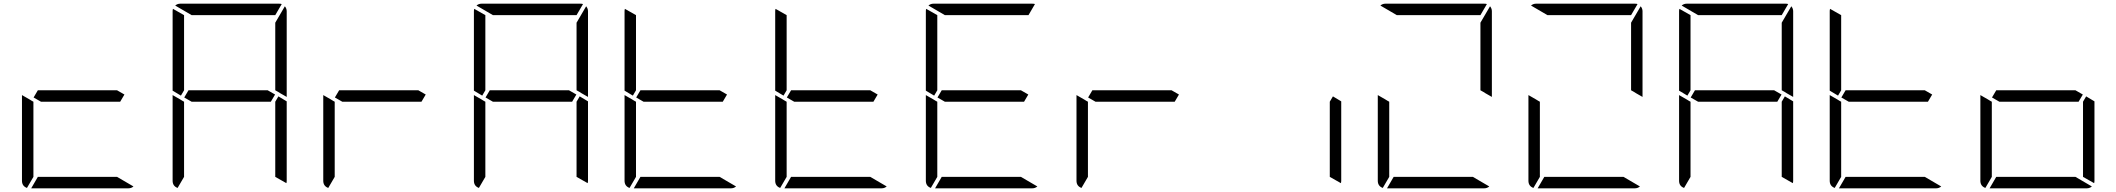

<svg xmlns="http://www.w3.org/2000/svg" viewBox="-20 -1020 11464 1040"><path d="M631 -469H408H202L162 -492L185 -531H408H614L654 -508ZM614 -62 703 -10Q691 0 676 0H408H149L185 -62H408ZM126 -2Q99 -12 99 -41V-500V-505L139 -482L152 -474L161 -469V-265V-62Z M977 -735V-531L960 -502L915 -529V-959Q915 -968 917 -972L977 -938ZM1488 -498 1533 -471V-41Q1533 -32 1531 -28L1471 -62V-265V-469ZM1533 -959V-500V-495L1498 -515L1487 -522L1471 -531V-735V-897L1523 -986Q1533 -974 1533 -959ZM1447 -469H1224H1018L978 -492L1001 -531H1224H1430L1470 -508ZM1018 -938 929 -990Q941 -1000 956 -1000H1224H1492Q1502 -1000 1506 -998L1471 -938H1224ZM942 -2Q915 -12 915 -41V-500V-505L955 -482L968 -474L977 -469V-265V-62Z M2263 -469H2040H1834L1794 -492L1817 -531H2040H2246L2286 -508ZM1758 -2Q1731 -12 1731 -41V-500V-505L1771 -482L1784 -474L1793 -469V-265V-62Z M2609 -735V-531L2592 -502L2547 -529V-959Q2547 -968 2549 -972L2609 -938ZM3120 -498 3165 -471V-41Q3165 -32 3163 -28L3103 -62V-265V-469ZM3165 -959V-500V-495L3130 -515L3119 -522L3103 -531V-735V-897L3155 -986Q3165 -974 3165 -959ZM3079 -469H2856H2650L2610 -492L2633 -531H2856H3062L3102 -508ZM2650 -938 2561 -990Q2573 -1000 2588 -1000H2856H3124Q3134 -1000 3138 -998L3103 -938H2856ZM2574 -2Q2547 -12 2547 -41V-500V-505L2587 -482L2600 -474L2609 -469V-265V-62Z M3425 -735V-531L3408 -502L3363 -529V-959Q3363 -968 3365 -972L3425 -938ZM3895 -469H3672H3466L3426 -492L3449 -531H3672H3878L3918 -508ZM3878 -62 3967 -10Q3955 0 3940 0H3672H3413L3449 -62H3672ZM3390 -2Q3363 -12 3363 -41V-500V-505L3403 -482L3416 -474L3425 -469V-265V-62Z M4241 -735V-531L4224 -502L4179 -529V-959Q4179 -968 4181 -972L4241 -938ZM4711 -469H4488H4282L4242 -492L4265 -531H4488H4694L4734 -508ZM4694 -62 4783 -10Q4771 0 4756 0H4488H4229L4265 -62H4488ZM4206 -2Q4179 -12 4179 -41V-500V-505L4219 -482L4232 -474L4241 -469V-265V-62Z M5057 -735V-531L5040 -502L4995 -529V-959Q4995 -968 4997 -972L5057 -938ZM5527 -469H5304H5098L5058 -492L5081 -531H5304H5510L5550 -508ZM5098 -938 5009 -990Q5021 -1000 5036 -1000H5304H5572Q5582 -1000 5586 -998L5551 -938H5304ZM5510 -62 5599 -10Q5587 0 5572 0H5304H5045L5081 -62H5304ZM5022 -2Q4995 -12 4995 -41V-500V-505L5035 -482L5048 -474L5057 -469V-265V-62Z M6343 -469H6120H5914L5874 -492L5897 -531H6120H6326L6366 -508ZM5838 -2Q5811 -12 5811 -41V-500V-505L5851 -482L5864 -474L5873 -469V-265V-62Z M7200 -498 7245 -471V-41Q7245 -32 7243 -28L7183 -62V-265V-469Z M8061 -959V-500V-495L8026 -515L8015 -522L7999 -531V-735V-897L8051 -986Q8061 -974 8061 -959ZM7546 -938 7457 -990Q7469 -1000 7484 -1000H7752H8020Q8030 -1000 8034 -998L7999 -938H7752ZM7958 -62 8047 -10Q8035 0 8020 0H7752H7493L7529 -62H7752ZM7470 -2Q7443 -12 7443 -41V-500V-505L7483 -482L7496 -474L7505 -469V-265V-62Z M8877 -959V-500V-495L8842 -515L8831 -522L8815 -531V-735V-897L8867 -986Q8877 -974 8877 -959ZM8362 -938 8273 -990Q8285 -1000 8300 -1000H8568H8836Q8846 -1000 8850 -998L8815 -938H8568ZM8774 -62 8863 -10Q8851 0 8836 0H8568H8309L8345 -62H8568ZM8286 -2Q8259 -12 8259 -41V-500V-505L8299 -482L8312 -474L8321 -469V-265V-62Z M9137 -735V-531L9120 -502L9075 -529V-959Q9075 -968 9077 -972L9137 -938ZM9648 -498 9693 -471V-41Q9693 -32 9691 -28L9631 -62V-265V-469ZM9693 -959V-500V-495L9658 -515L9647 -522L9631 -531V-735V-897L9683 -986Q9693 -974 9693 -959ZM9607 -469H9384H9178L9138 -492L9161 -531H9384H9590L9630 -508ZM9178 -938 9089 -990Q9101 -1000 9116 -1000H9384H9652Q9662 -1000 9666 -998L9631 -938H9384ZM9102 -2Q9075 -12 9075 -41V-500V-505L9115 -482L9128 -474L9137 -469V-265V-62Z M9953 -735V-531L9936 -502L9891 -529V-959Q9891 -968 9893 -972L9953 -938ZM10423 -469H10200H9994L9954 -492L9977 -531H10200H10406L10446 -508ZM10406 -62 10495 -10Q10483 0 10468 0H10200H9941L9977 -62H10200ZM9918 -2Q9891 -12 9891 -41V-500V-505L9931 -482L9944 -474L9953 -469V-265V-62Z M11280 -498 11325 -471V-41Q11325 -32 11323 -28L11263 -62V-265V-469ZM11239 -469H11016H10810L10770 -492L10793 -531H11016H11222L11262 -508ZM11222 -62 11311 -10Q11299 0 11284 0H11016H10757L10793 -62H11016ZM10734 -2Q10707 -12 10707 -41V-500V-505L10747 -482L10760 -474L10769 -469V-265V-62Z"/></svg>

Font: DSEG7 Modern
Style: Light
Weight: 300
Designer: Keshikan(Twitter:@keshinomi_88pro)
Version: Version 0.46